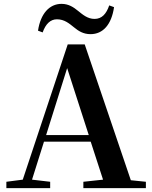

<svg xmlns="http://www.w3.org/2000/svg" viewBox="-20 -975 786 995"><path d="M177 -816 201 -807C217 -852 242 -875 275 -875C314 -875 339 -853 364 -833C386 -815 411 -798 449 -798C514 -798 558 -848 571 -938L546 -947C531 -903 508 -877 470 -877C434 -877 409 -899 384 -919C362 -937 336 -955 299 -955C236 -955 190 -904 177 -816ZM328 -622 440 -275H219ZM412 0H736V-33L658 -41L419 -745H331L98 -44L13 -33V0H240V-33L146 -44L208 -241H450L514 -44L412 -33Z"/></svg>

Font: Noto Serif CJK KR
Style: Bold
Weight: 700
Designer: Ryoko NISHIZUKA 西塚涼子 (kana & ideographs); Frank Grießhammer (Latin, Greek & Cyrillic); Wenlong ZHANG 张文龙 (bopomofo); San
Foundry: Adobe
Version: Version 2.001;hotconv 1.1.0;makeotfexe 2.6.0